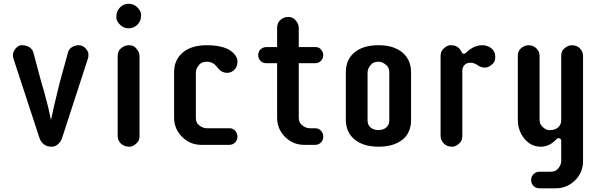

<svg xmlns="http://www.w3.org/2000/svg" viewBox="-20 -771 3200 1022"><path d="M50.8 -461.4Q48.8 -467.8 48.8 -477.3Q48.8 -486.8 53 -496.6Q57.1 -506.3 64 -513.7Q78.6 -530.3 94.5 -530.3Q110.4 -530.3 119.6 -527.3Q128.9 -524.4 136.7 -519.5Q154.3 -507.8 158.2 -489.3L187.5 -379.9Q191.9 -361.3 199.2 -335.9L215.8 -279.3Q238.3 -199.2 251.5 -132.3Q259.8 -173.8 268.6 -210.9Q290 -301.3 297.9 -331.5L341.3 -489.3Q347.2 -517.1 379.4 -527.3Q388.7 -530.3 399.2 -530.3Q409.7 -530.3 419.4 -525.6Q429.2 -521 436 -513.2Q450.7 -496.6 450.7 -481.9Q450.7 -467.3 448.7 -461.4L311 -38.1Q305.2 -18.1 289.6 -4.2Q273.9 9.8 256.6 9.8Q239.3 9.8 229.2 5.9Q219.2 2 210.9 -4.9Q195.3 -18.6 189 -39.6Z M606.4 -471.7Q606.4 -495.6 618.7 -508.8Q639.6 -530.3 665 -530.3Q689.5 -530.3 701.2 -517.6Q722.7 -495.6 722.7 -471.7V-47.4Q722.7 -23.9 710.4 -11.7Q689 9.8 670.9 9.8Q652.8 9.8 642.1 5.1Q631.3 0.5 623.5 -6.8Q606.4 -23.4 606.4 -47.4ZM665 -751Q691.9 -751 711.4 -731.4Q731 -711.9 731 -691.9Q731 -671.9 725.6 -660.2Q720.2 -648.4 711.4 -639.6Q691.9 -620.1 665 -620.1Q638.2 -620.1 618.7 -639.6Q599.1 -659.2 599.1 -678.7Q599.1 -711.9 618.7 -731.4Q638.2 -751 665 -751Z M1133.8 -416.5Q1112.8 -442.4 1082.5 -442.4Q1056.2 -442.4 1043.5 -429.7Q1022.5 -408.7 1022.5 -384.3V-145.5Q1022.5 -120.6 1034.7 -108.9Q1056.2 -88.4 1080.1 -88.4H1200.2Q1229 -88.4 1240.7 -60.5Q1244.1 -52.7 1244.1 -43.7Q1244.1 -34.7 1240.7 -26.6Q1237.3 -18.6 1231.4 -12.7Q1218.8 0 1200.2 0H1051.3Q991.7 0 949.2 -42.5Q906.7 -85 906.7 -144.5V-386.7Q906.7 -449.7 949.2 -488.3Q995.6 -530.3 1080.1 -530.3Q1193.8 -530.3 1231.9 -477.5Q1244.1 -461.4 1244.1 -445.1Q1244.1 -428.7 1239.7 -418.2Q1235.4 -407.7 1227.5 -399.9Q1210.9 -383.3 1189.9 -383.3Q1155.8 -383.3 1133.8 -416.5Z M1657.7 0H1599.1Q1539.6 0 1497.1 -42.5Q1455.1 -84.5 1455.1 -144.5V-434.6H1397.5Q1369.6 -434.6 1357.9 -460.9Q1354.5 -468.8 1354.5 -477.5Q1354.5 -505.4 1380.9 -517.1Q1388.7 -520.5 1397.5 -520.5H1455.1V-622.1Q1455.1 -660.6 1490.2 -675.8Q1500.5 -680.7 1512.7 -680.7Q1536.6 -680.7 1548.8 -668Q1570.3 -647 1570.3 -622.1V-520.5H1658.7Q1675.8 -520.5 1685.1 -511.2Q1700.7 -495.6 1700.7 -477.8Q1700.7 -460 1688.5 -447.3Q1676.3 -434.6 1658.7 -434.6H1570.3V-145.5Q1570.3 -121.1 1583 -109.4Q1604.5 -88.4 1627.9 -88.4H1657.7Q1676.3 -88.4 1688.5 -75.2Q1700.7 -62 1700.7 -43.7Q1700.7 -25.4 1688.5 -12.7Q1676.3 0 1657.7 0Z M1820.8 -386.7Q1820.8 -452.6 1865.7 -491.2Q1912.6 -530.3 1994.6 -530.3Q2075.7 -530.3 2122.6 -491.2Q2168 -452.1 2168 -385.7V-133.3Q2168 -31.2 2068.4 0Q2036.1 9.8 1994.9 9.8Q1953.6 9.8 1921.4 -0.2Q1889.2 -10.3 1866.7 -29.3Q1820.8 -67.4 1820.8 -134.8ZM2052.2 -384.3Q2052.2 -408.7 2040 -420.9Q2018.6 -442.4 1994.6 -442.4Q1970.2 -442.4 1957.5 -429.7Q1936.5 -408.7 1936.5 -384.3V-130.4Q1936.5 -105.5 1953.1 -92Q1969.7 -78.6 1994.4 -78.6Q2019 -78.6 2035.6 -92Q2052.2 -105.5 2052.2 -130.4Z M2546.9 -530.3Q2559.1 -530.3 2570.8 -526.9Q2582.5 -523.4 2592.8 -516.1Q2616.2 -499 2616.2 -468.8Q2616.2 -444.3 2603.5 -432.1Q2581.5 -411.1 2562.5 -411.1Q2538.1 -411.1 2518.1 -426.8Q2502.4 -437 2482.9 -437Q2463.4 -437 2452.1 -424.6Q2440.9 -412.1 2440.9 -393.1V-47.9Q2440.9 -24.4 2428.7 -11.7Q2406.7 9.8 2388.9 9.8Q2371.1 9.8 2360.6 5.1Q2350.1 0.5 2342.3 -7.3Q2325.2 -24.4 2325.2 -47.9V-471.7Q2325.2 -495.6 2337.9 -508.8Q2358.4 -530.3 2377.2 -530.3Q2396 -530.3 2405.3 -526.1Q2414.6 -522 2420.9 -516.6Q2429.7 -508.8 2433.6 -500.7Q2437.5 -492.7 2440.2 -488.8Q2442.9 -484.9 2449 -484.9Q2455.1 -484.9 2459 -488.8L2467.8 -497.1Q2505.9 -530.3 2546.9 -530.3Z M3066.4 -513.7Q3083.5 -496.6 3083.5 -473.1V86.9Q3083.5 147 3041 189Q2997.6 231.4 2938 231.4H2851.6Q2833 231.4 2820.1 218.8Q2807.1 206.1 2807.1 187.5Q2807.1 168.9 2820.1 156Q2833 143.1 2851.6 143.1H2909.2Q2934.1 143.1 2946.3 130.9Q2967.3 109.9 2967.3 85.9V-20Q2967.3 -29.3 2962.2 -32.5Q2957 -35.6 2952.1 -35.6Q2947.3 -35.6 2943.4 -31.2L2935.1 -23.4Q2901.9 9.8 2858.4 9.8Q2805.7 9.8 2771 -33.2Q2736.3 -75.7 2736.3 -134.8V-473.1Q2736.3 -510.3 2771.5 -525.4Q2781.7 -530.3 2793.7 -530.3Q2805.7 -530.3 2816.4 -525.9Q2827.1 -521.5 2835 -513.7Q2852.1 -496.6 2852.1 -473.1V-136.2Q2852.1 -112.3 2864.3 -99.6Q2884.8 -78.1 2902.8 -78.1Q2920.9 -78.1 2931.4 -81.8Q2941.9 -85.4 2950.2 -92.3Q2967.3 -106.9 2967.3 -130.4V-473.1Q2967.3 -497.1 2979.7 -509Q2992.2 -521 3002.7 -525.6Q3013.2 -530.3 3025.1 -530.3Q3037.1 -530.3 3047.9 -525.9Q3058.6 -521.5 3066.4 -513.7Z"/></svg>

Font: Supermercado
Style: Regular
Weight: 400
Designer: James Grieshaber
Foundry: James Grieshaber
Version: Version 1.002